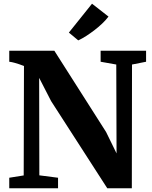

<svg xmlns="http://www.w3.org/2000/svg" viewBox="-20 -1017 822 1037"><path d="M30 0V-57L108 -69.5L109.5 -660.5Q97.5 -665.5 84 -670Q70.5 -674.5 57 -678.2Q43.5 -682 30 -683.5V-743H273.5L553 -304L609.5 -188.5L608 -668.5L523.5 -683.5V-743H769V-683.5L693 -668.5L692 0H559.5L256 -471L191.5 -596.5L192.5 -70L293.5 -57V0ZM402.5 -799 352 -841 477 -997 566 -927.5Q551 -907.5 531 -888.8Q511 -870 489 -853.2Q467 -836.5 445.2 -822.5Q423.5 -808.5 403 -799Z"/></svg>

Font: Merriweather 36pt ExtraBold
Style: Regular
Weight: 800
Designer: Eben Sorkin
Foundry: Eben Sorkin
Version: Version 2.100